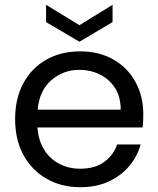

<svg xmlns="http://www.w3.org/2000/svg" viewBox="-20 -771 660 800"><path d="M566 -169Q552 -119 518.5 -79Q485 -39 433.5 -15Q382 9 314 9Q236 9 174.5 -26Q113 -61 78 -124.5Q43 -188 43 -275Q43 -361 77.5 -424.5Q112 -488 173 -522.5Q234 -557 314 -557Q393 -557 452.5 -523Q512 -489 544.5 -429.5Q577 -370 577 -295Q577 -280 576.5 -267Q576 -254 574 -240H136Q140 -185 164.5 -146.5Q189 -108 228 -88Q267 -68 314 -68Q376 -68 414.5 -96.5Q453 -125 468 -169ZM310 -480Q244 -480 194 -437Q144 -394 137 -314H483Q483 -367 459.5 -404Q436 -441 396.5 -460.5Q357 -480 310 -480ZM449 -751V-679L311 -597L172 -679V-751L311 -666Z"/></svg>

Font: Poppins
Style: Regular
Weight: 400
Designer: Ninad Kale (Devanagari), Jonny Pinhorn (Latin)
Version: Version 5.002